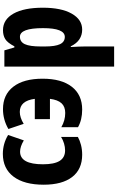

<svg xmlns="http://www.w3.org/2000/svg" viewBox="250 -852 841 1382"><g transform="rotate(-90 671.0 -160.5)"><path d="M249 10Q144 10 88.5 -62Q33 -134 33 -267Q33 -407 91 -484Q149 -561 255 -561Q291 -561 325.5 -551.5Q360 -542 391 -523L352 -410Q307 -437 271 -437Q180 -437 180 -272Q180 -191 204.5 -152Q229 -113 280 -113Q304 -113 329.5 -120.5Q355 -128 377 -142V-21Q352 -7 319 1.5Q286 10 249 10Z M574 10Q500 10 447 -20V-140Q496 -112 549 -112Q595 -112 619.5 -139Q644 -166 651 -222H505V-331H651Q637 -439 557 -439Q517 -439 471 -411L434 -521Q501 -560 577 -560Q681 -560 738.5 -485.5Q796 -411 796 -275Q796 -139 738 -64.5Q680 10 574 10Z M883 240V-550H1000L1021 -478H1029Q1055 -528 1081.5 -544Q1108 -560 1145 -560Q1222 -560 1264.5 -484.5Q1307 -409 1307 -273Q1307 -141 1264.5 -65.5Q1222 10 1149 10Q1111 10 1080.5 -9.5Q1050 -29 1029 -72H1024Q1028 -4 1028 27V240ZM1097 -115Q1160 -115 1160 -272Q1160 -438 1098 -438Q1061 -438 1044.5 -402.5Q1028 -367 1028 -287V-258Q1028 -184 1044.5 -149.5Q1061 -115 1097 -115Z"/></g></svg>

Font: Noto Sans ExtraCondensed ExtraBold
Style: Regular
Weight: 800
Width: 2
Designer: Monotype Design Team
Foundry: Monotype Imaging Inc.
Version: Version 2.013; ttfautohint (v1.8.4.7-5d5b)